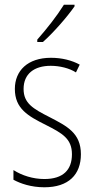

<svg xmlns="http://www.w3.org/2000/svg" viewBox="-20 -784 401 814"><path d="M296 -757V-764H251C221 -716 181 -665 138 -616V-606H162C205 -644 264 -711 296 -757ZM323 -130C323 -220 264 -249 191 -287C120 -323 80 -346 80 -407C80 -471 125 -505 195 -505C233 -505 274 -495 302 -477L318 -510C285 -528 243 -539 196 -539C97 -539 43 -484 43 -407C43 -323 99 -292 175 -254C244 -219 285 -196 285 -130C285 -64 248 -25 168 -25C120 -25 73 -40 37 -63V-22C66 -6 112 10 168 10C271 10 323 -44 323 -130Z"/></svg>

Font: Noto Sans Arabic UI Cn XLt
Style: Regular
Weight: 200
Width: 3
Designer: Monotype Design Team, Nadine Chahine and Nizar Qandah
Foundry: Monotype Imaging Inc.
Version: Version 2.010